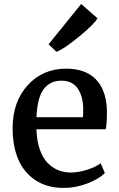

<svg xmlns="http://www.w3.org/2000/svg" viewBox="-20 -905 580 936"><path d="M254.9 -652.8 216.8 -689 375.5 -885.3H376L455.1 -815.9Q436.5 -784.2 362.5 -724.1Q288.6 -664.1 255.9 -652.8ZM290.5 11.2Q210 11.2 153.1 -26.4Q96.2 -64 68.8 -128.7Q41.5 -193.4 41.5 -279.8Q41.5 -408.7 115 -489.5Q188.5 -570.3 302.7 -570.3Q395 -570.3 445.8 -519.8Q496.6 -469.2 501 -372.1Q502 -302.2 495.6 -274.9H157.7V-272Q159.7 -217.8 173.8 -176.8Q188 -135.7 211.2 -111.8Q234.4 -87.9 262.7 -75.9Q291 -64 323.7 -64Q363.8 -64 405.8 -77.6Q447.8 -91.3 470.7 -109.4L491.2 -61.5Q461.4 -31.7 404.8 -10.3Q348.1 11.2 290.5 11.2ZM278.3 -511.7Q225.1 -511.7 193.6 -471.2Q162.1 -430.7 157.7 -333.5H384.3Q385.7 -352.5 385.7 -374Q385.3 -434.1 359.4 -472.9Q333.5 -511.7 278.3 -511.7Z"/></svg>

Font: HaufeMerriweather
Style: Regular
Weight: 400
Designer: Eben Sorkin ( eben@eyebytes.com )
Foundry: Eben Sorkin
Version: Version 1.56